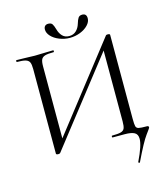

<svg xmlns="http://www.w3.org/2000/svg" viewBox="-140 -901 1048 1205"><g transform="rotate(-15 384.5 -298.5)"><path d="M615 197Q612 197 610 195Q608 193 609 190Q655 95 655 52Q655 22 634.5 11Q614 0 572 0H493Q490 0 490 -6Q490 -12 493 -12Q532 -12 550 -17Q568 -22 574 -36Q580 -50 580 -81V-570L599 -566L150 9Q147 13 138 13Q123 13 123 6V-544Q123 -574 116.5 -588Q110 -602 91.5 -607.5Q73 -613 35 -613Q33 -613 33 -619Q33 -625 35 -625L87 -624Q129 -622 155 -622Q184 -622 228 -624L275 -625Q277 -625 277 -619Q277 -613 275 -613Q236 -613 218 -607.5Q200 -602 193.5 -588Q187 -574 187 -544V-49L169 -53L619 -630Q622 -633 630 -633Q645 -633 645 -626V-81Q645 -44 648.5 -31.5Q652 -19 665.5 -15.5Q679 -12 720 -12Q731 -12 731 -2Q731 2 703.5 38.5Q676 75 618 196Q617 197 615 197ZM467 -746Q474 -770 482 -782Q490 -794 508 -794Q536 -794 536 -763Q536 -740 516 -719Q496 -698 464 -685.5Q432 -673 397 -673Q362 -673 329.5 -686Q297 -699 277.5 -720Q258 -741 258 -764Q258 -778 265.5 -786Q273 -794 287 -794Q306 -794 313.5 -782.5Q321 -771 328 -746Q335 -720 351.5 -702.5Q368 -685 396 -685Q423 -685 441 -702Q459 -719 467 -746Z"/></g></svg>

Font: Cormorant Infant
Style: Regular
Weight: 400
Designer: Christian Thalmann (Catharsis Fonts)
Foundry: Catharsis Fonts
Version: Version 4.000